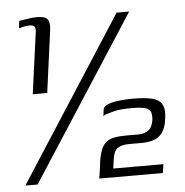

<svg xmlns="http://www.w3.org/2000/svg" viewBox="-47 -580 674 701"><g transform="rotate(-5 290.0 -229.5)"><path d="M74 -255 104 -475Q107 -493 102.5 -499.5Q98 -506 85 -506Q75 -506 65 -504Q55 -502 45 -499L48 -526Q64 -528 80.5 -531Q97 -534 115 -534Q143 -534 152 -522.5Q161 -511 158 -485L127 -255ZM451 -525 63 75H18L405 -525ZM289 73Q291 59 293.5 44.5Q296 30 297 16Q301 -13 308.5 -31.5Q316 -50 328 -59Q340 -68 357.5 -71.5Q375 -75 401 -75Q414 -75 424 -75Q434 -75 447 -75Q466 -75 481.5 -85.5Q497 -96 501 -124Q503 -147 496.5 -157Q490 -167 471 -170Q460 -172 450.5 -172.5Q441 -173 425 -173Q408 -173 391.5 -171.5Q375 -170 364 -167Q358 -165 349.5 -163Q341 -161 334 -158.5Q327 -156 324 -152L327 -177Q329 -188 344.5 -194.5Q360 -201 385 -204Q410 -207 437 -207Q480 -207 506.5 -200.5Q533 -194 543 -176Q553 -158 548 -125Q544 -90 530 -72Q516 -54 496 -48.5Q476 -43 454 -43Q444 -43 433 -43Q422 -43 408 -43Q381 -43 366.5 -33Q352 -23 348 6L343 41H527L522 73Z"/></g></svg>

Font: Genos
Style: Italic
Weight: 400
Italic angle: -8°
Version: Version 1.010